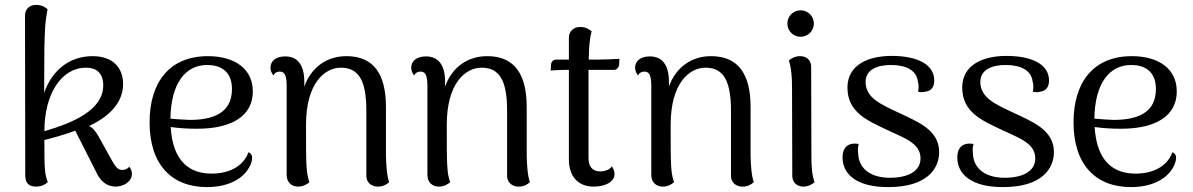

<svg xmlns="http://www.w3.org/2000/svg" viewBox="-20 -750 4865 783"><path d="M507 -70C498 -59 486 -57 479 -57C461 -57 453 -68 439 -91L380 -197C369 -215 358 -230 343 -236C414 -269 482 -324 482 -407C482 -475 439 -521 358 -521C261 -521 191 -461 160 -371L161 -555C163 -614 162 -652 174 -712C167 -719 152 -730 128 -730C101 -730 82 -714 82 -686L83 -37C83 -9 92 11 127 11C152 11 165 1 175 -7C162 -41 161 -60 161 -179C197 -188 243 -201 287 -217L373 -47C389 -10 418 11 451 11C485 11 518 -10 518 -41C518 -51 515 -61 507 -70ZM161 -215C161 -365 229 -474 331 -474C371 -474 401 -454 401 -402C401 -301 278 -249 161 -215Z M993 -129C973 -72 915 -42 843 -42C755 -42 685 -89 676 -232C711 -227 746 -225 784 -225C925 -225 1011 -277 1011 -377C1011 -471 935 -521 828 -521C673 -521 590 -417 590 -251C590 -79 680 13 824 13C908 13 976 -19 1002 -79C1015 -112 1006 -124 993 -129ZM825 -485C874 -485 926 -464 926 -387C926 -288 848 -261 753 -261C727 -262 700 -264 675 -266C677 -410 736 -485 825 -485Z M1554 -114V-313C1554 -449 1503 -521 1393 -521C1312 -521 1249 -475 1221 -397V-417C1221 -486 1193 -520 1143 -520C1105 -520 1083 -501 1083 -474C1083 -463 1087 -453 1095 -442C1101 -456 1114 -458 1121 -458C1140 -458 1148 -444 1149 -406V-37C1149 -7 1168 11 1196 11C1218 11 1234 0 1242 -7C1228 -45 1228 -80 1228 -241C1228 -412 1305 -474 1370 -474C1447 -474 1473 -415 1474 -303V-33C1474 -6 1494 11 1521 11C1542 11 1556 3 1567 -7C1557 -36 1555 -79 1554 -114Z M2128 -114V-313C2128 -449 2077 -521 1967 -521C1886 -521 1823 -475 1795 -397V-417C1795 -486 1767 -520 1717 -520C1679 -520 1657 -501 1657 -474C1657 -463 1661 -453 1669 -442C1675 -456 1688 -458 1695 -458C1714 -458 1722 -444 1723 -406V-37C1723 -7 1742 11 1770 11C1792 11 1808 0 1816 -7C1802 -45 1802 -80 1802 -241C1802 -412 1879 -474 1944 -474C2021 -474 2047 -415 2048 -303V-33C2048 -6 2068 11 2095 11C2116 11 2130 3 2141 -7C2131 -36 2129 -79 2128 -114Z M2421 -507H2381C2382 -561 2385 -596 2393 -622C2385 -629 2370 -640 2347 -640C2320 -640 2300 -624 2300 -596V-507H2249C2237 -507 2228 -500 2227 -485L2226 -462C2239 -464 2273 -465 2286 -465H2300V-100C2300 -30 2338 11 2401 11C2450 11 2486 -9 2486 -40C2486 -49 2483 -61 2475 -72C2468 -58 2446 -51 2428 -51C2396 -51 2380 -71 2380 -105V-427V-465H2483C2495 -465 2504 -474 2505 -488L2506 -510C2496 -509 2431 -507 2421 -507Z M3041 -114V-313C3041 -449 2990 -521 2880 -521C2799 -521 2736 -475 2708 -397V-417C2708 -486 2680 -520 2630 -520C2592 -520 2570 -501 2570 -474C2570 -463 2574 -453 2582 -442C2588 -456 2601 -458 2608 -458C2627 -458 2635 -444 2636 -406V-37C2636 -7 2655 11 2683 11C2705 11 2721 0 2729 -7C2715 -45 2715 -80 2715 -241C2715 -412 2792 -474 2857 -474C2934 -474 2960 -415 2961 -303V-33C2961 -6 2981 11 3008 11C3029 11 3043 3 3054 -7C3044 -36 3042 -79 3041 -114Z M3245 -600C3275 -600 3299 -624 3299 -654C3299 -684 3275 -708 3245 -708C3215 -708 3191 -684 3191 -654C3191 -624 3215 -600 3245 -600ZM3289 -114 3288 -477C3288 -505 3269 -521 3243 -521C3220 -521 3205 -510 3197 -503C3207 -474 3210 -435 3210 -396L3211 -33C3211 -6 3230 11 3256 11C3278 11 3294 0 3302 -7C3291 -36 3289 -75 3289 -114Z M3602 13C3762 13 3810 -63 3810 -130C3810 -222 3719 -255 3639 -293C3572 -325 3510 -351 3510 -416C3510 -467 3559 -485 3613 -485C3677 -485 3718 -462 3723 -418C3727 -406 3727 -390 3724 -376C3734 -374 3743 -373 3753 -376C3781 -379 3790 -399 3790 -422C3790 -485 3725 -522 3616 -522C3520 -522 3436 -485 3436 -393C3436 -293 3516 -259 3594 -222C3664 -188 3734 -168 3734 -104C3734 -51 3682 -25 3609 -25C3531 -25 3483 -62 3480 -121C3478 -137 3478 -149 3482 -163C3432 -171 3416 -142 3416 -108C3416 -41 3471 13 3602 13Z M4070 13C4230 13 4278 -63 4278 -130C4278 -222 4187 -255 4107 -293C4040 -325 3978 -351 3978 -416C3978 -467 4027 -485 4081 -485C4145 -485 4186 -462 4191 -418C4195 -406 4195 -390 4192 -376C4202 -374 4211 -373 4221 -376C4249 -379 4258 -399 4258 -422C4258 -485 4193 -522 4084 -522C3988 -522 3904 -485 3904 -393C3904 -293 3984 -259 4062 -222C4132 -188 4202 -168 4202 -104C4202 -51 4150 -25 4077 -25C3999 -25 3951 -62 3948 -121C3946 -137 3946 -149 3950 -163C3900 -171 3884 -142 3884 -108C3884 -41 3939 13 4070 13Z M4761 -129C4741 -72 4683 -42 4611 -42C4523 -42 4453 -89 4444 -232C4479 -227 4514 -225 4552 -225C4693 -225 4779 -277 4779 -377C4779 -471 4703 -521 4596 -521C4441 -521 4358 -417 4358 -251C4358 -79 4448 13 4592 13C4676 13 4744 -19 4770 -79C4783 -112 4774 -124 4761 -129ZM4593 -485C4642 -485 4694 -464 4694 -387C4694 -288 4616 -261 4521 -261C4495 -262 4468 -264 4443 -266C4445 -410 4504 -485 4593 -485Z"/></svg>

Font: Arima Koshi
Style: Regular
Weight: 400
Designer: Joana Correia and Natanael Gama
Foundry: NDISCOVER
Version: Version 1.019;PS 001.019;hotconv 1.0.88;makeotf.lib2.5.64775